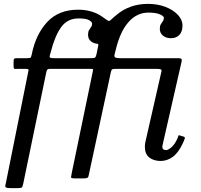

<svg xmlns="http://www.w3.org/2000/svg" viewBox="-20 -820 1036 990"><path d="M921 -689Q921 -657 904.8 -640Q888.5 -623 862 -623Q836 -623 820 -636.5Q804 -650 804 -671Q804 -686 809.2 -694.8Q814.5 -703.5 819.8 -710.8Q825 -718 825 -728Q825 -737 804.5 -746Q784 -755 745 -755Q685 -755 641.8 -705.2Q598.5 -655.5 576 -560Q573 -546.5 570.5 -537.8Q568 -529 573.5 -524.5Q579 -520 599 -520H897Q916 -520 917 -513.2Q918 -506.5 914 -492L818 -71Q817 -67 817 -63Q817 -46 837 -46Q846 -46 863 -59.8Q880 -73.5 894 -104Q898 -112.5 899.2 -118.2Q900.5 -124 906 -122L927 -115.5Q935 -113.5 932.5 -105.2Q930 -97 923 -82Q900 -32.5 871 -11.2Q842 10 808 10Q773 10 750 -7.8Q727 -25.5 727 -63Q727 -73 729 -85L808 -432Q810.5 -444.5 812.5 -451.8Q814.5 -459 809.5 -462Q804.5 -465 785 -465H581Q563 -465 558.5 -462.5Q554 -460 551 -445L441 67Q437.5 85.5 434.8 92.8Q432 100 408 100H369Q346 100 346.2 94Q346.5 88 350 72L458 -449Q459.5 -457 459.8 -461Q460 -465 449 -465H237Q229 -465 225.2 -462.2Q221.5 -459.5 219 -449L100 126Q96.5 142.5 93 146.2Q89.5 150 69 150H36Q16.5 150 11 146.5Q5.5 143 7.8 135.2Q10 127.5 12 115L125 -447Q127.5 -457.5 126.8 -461.2Q126 -465 111 -465H77Q65.5 -465 57.8 -464.5Q50 -464 50 -479V-503Q50 -514.5 53.8 -517.2Q57.5 -520 64 -520H118Q135.5 -520 138.2 -523.5Q141 -527 144 -541Q164.5 -643 223.5 -706.5Q282.5 -770 383 -770Q420.5 -770 451.5 -760.5Q482.5 -751 504 -736Q523 -723 531 -717Q539 -711 543.5 -712.2Q548 -713.5 556 -721.5Q564 -729.5 582 -744Q649 -800 743 -800Q793.5 -800 833.8 -784.2Q874 -768.5 897.5 -743Q921 -717.5 921 -689ZM241 -549Q236 -534 235.8 -527Q235.5 -520 258 -520H444Q464.5 -520 469.5 -522.8Q474.5 -525.5 478 -542L486 -582Q489 -594 483.5 -594Q478 -594 468 -597Q434 -608.5 434 -641Q434 -656 439.2 -664.8Q444.5 -673.5 449.8 -680.8Q455 -688 455 -698Q455 -707 439.5 -716Q424 -725 385 -725Q328 -725 295.5 -680.2Q263 -635.5 241 -549Z"/></svg>

Font: Besley
Style: Italic
Weight: 400
Italic angle: -13°
Designer: Owen Earl
Foundry: indestructible type*
Version: Version 4.000; ttfautohint (v1.8.4.7-5d5b)